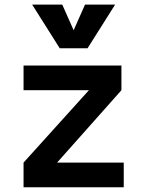

<svg xmlns="http://www.w3.org/2000/svg" viewBox="-20 -796 626 816"><path d="M80.1 0V-105L357.9 -412.6H80.1V-517.6H496.1V-412.6L222.7 -105H505.9V0ZM233.9 -590.8 116.7 -776.4H244.6L293 -667.5L341.3 -776.4H469.2L352.1 -590.8Z"/></svg>

Font: CaskaydiaCove NF SemiBold
Style: Regular
Weight: 600
Designer: Aaron Bell
Foundry: Saja Typeworks
Version: Version 2111.001; VTT 6.35;Nerd Fonts 3.2.1